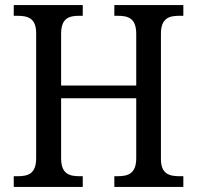

<svg xmlns="http://www.w3.org/2000/svg" viewBox="-20 -734 774 754"><path d="M34 0H305V-42H292C251 -42 220 -52 220 -113V-348H515V-113C515 -52 483 -42 442 -42H429V0H700V-42H685C645 -42 612 -51 612 -109V-601C612 -663 644 -672 685 -672H700V-714H429V-672H442C483 -672 515 -663 515 -601V-398H220V-601C220 -663 251 -672 292 -672H305V-714H34V-672H48C89 -672 122 -663 122 -604V-113C122 -52 91 -42 50 -42H34Z"/></svg>

Font: Noto Serif Ethiopic SmCn
Style: Regular
Weight: 400
Width: 4
Designer: Monotype Design Team
Foundry: Monotype Imaging Inc.
Version: Version 2.102